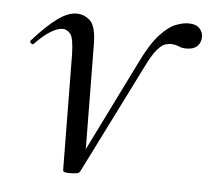

<svg xmlns="http://www.w3.org/2000/svg" viewBox="-38 -436 528 479"><g transform="rotate(5 226.0 -196.0)"><path d="M154 3Q145 3 140.5 2Q136 1 136 -4L133 -292Q132 -334 123.5 -344Q115 -354 104 -354Q92 -354 74.5 -343.5Q57 -333 36 -311Q33 -307 28.5 -311.5Q24 -316 28 -319Q62 -357 88 -376Q114 -395 136 -395Q154 -395 169 -382Q184 -369 185 -325L188 -34L167 -18L299 -285Q323 -335 345 -358.5Q367 -382 385 -388.5Q403 -395 415 -395Q435 -395 444 -385Q453 -375 452 -363Q452 -350 443 -341Q434 -332 416 -332Q404 -332 397 -335.5Q390 -339 376 -340Q371 -340 362.5 -337.5Q354 -335 342.5 -322Q331 -309 315 -276L179 -4Q177 1 168.5 2Q160 3 154 3Z"/></g></svg>

Font: Cormorant
Style: Italic
Weight: 400
Italic angle: -10°
Designer: Christian Thalmann (Catharsis Fonts)
Foundry: Catharsis Fonts
Version: Version 4.000